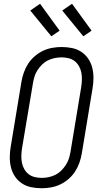

<svg xmlns="http://www.w3.org/2000/svg" viewBox="-20 -993 540 1021"><path d="M202 8Q173 8 146 2.5Q119 -3 97 -17.5Q75 -32 60 -54Q45 -76 38.5 -102Q32 -128 32 -156Q32 -184 37 -213L94 -558Q98 -582 106.5 -606.5Q115 -631 129 -653Q143 -675 163.5 -693Q184 -711 208 -722.5Q232 -734 257.5 -738.5Q283 -743 307 -743Q336 -743 363 -737.5Q390 -732 412 -717.5Q434 -703 449 -681Q464 -659 470.5 -633Q477 -607 477 -579Q477 -551 472 -522L415 -177Q411 -153 402.5 -128.5Q394 -104 380 -82Q366 -60 345.5 -42Q325 -24 301 -12.5Q277 -1 251.5 3.5Q226 8 202 8ZM202 -47Q220 -47 239 -51Q258 -55 275 -63.5Q292 -72 306 -86Q320 -100 330.5 -116.5Q341 -133 346.5 -150.5Q352 -168 355 -186L412 -531Q415 -551 415.5 -570Q416 -589 412.5 -607Q409 -625 400 -641Q391 -657 377 -668Q363 -679 344.5 -683.5Q326 -688 307 -688Q289 -688 270 -684Q251 -680 234 -671.5Q217 -663 203 -649Q189 -635 178.5 -618.5Q168 -602 163 -584.5Q158 -567 155 -549L97 -204Q94 -184 93.5 -165Q93 -146 96.5 -128Q100 -110 109 -94Q118 -78 132 -67Q146 -56 164.5 -51.5Q183 -47 202 -47ZM423 -800 311 -937 363 -973 467 -830ZM253 -800 141 -937 193 -973 297 -830Z"/></svg>

Font: Iosevka SS18 Light
Style: Italic
Weight: 300
Italic angle: -9°
Monospace: yes
Designer: Belleve Invis
Foundry: Belleve Invis
Version: Version 25.1.1; ttfautohint (v1.8.4)